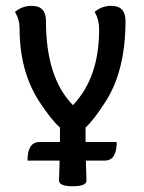

<svg xmlns="http://www.w3.org/2000/svg" viewBox="-20 -442 497 661"><path d="M340.8 110.8H74.7Q74.7 46.9 116.2 46.9H381.8Q381.8 110.8 340.8 110.8ZM230.5 199.2Q183.1 199.2 183.1 179.2Q183.1 166.5 184.8 128.2Q186.5 89.8 186.5 -2.9Q157.7 -27.8 116.2 -90.8Q47.4 -195.3 47.4 -345.2Q47.4 -375 31.7 -400.9Q56.2 -421.9 89.4 -421.9Q138.2 -421.9 138.2 -370.1Q138.2 -174.3 231 -80.1Q321.3 -174.3 321.3 -340.3Q321.3 -375 305.7 -400.9Q330.1 -421.9 363.3 -421.9Q412.1 -421.9 412.1 -370.1Q412.1 -200.2 344.2 -93.3Q303.2 -28.8 274.4 -2.9Q274.4 89.8 276.1 128.2Q277.8 166.5 277.8 179.2Q277.8 199.2 230.5 199.2Z"/></svg>

Font: Bainsley
Style: Regular
Weight: 400
Designer: Paul James MIller
Foundry: High-Logic / Made with FontCreator
Version: Version 1.411;March 28, 2021;FontCreator 13.0.0.2683 64-bit